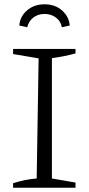

<svg xmlns="http://www.w3.org/2000/svg" viewBox="-20 -875 416 895"><path d="M41 0V-21Q69 -30 96.5 -35.5Q124 -41 151 -43L160 -603L41 -623V-647H332V-626Q307 -619 279.5 -613.5Q252 -608 222 -604V-43L332 -24V0ZM188 -855Q237 -855 269.5 -826Q302 -797 305 -756L268 -748Q264 -775 241.5 -792.5Q219 -810 188 -810Q156 -810 134.5 -792.5Q113 -775 107 -748L70 -756Q73 -798 106 -826.5Q139 -855 188 -855Z"/></svg>

Font: Piazzolla Light
Style: Regular
Weight: 300
Designer: Juan Pablo del Peral
Foundry: Huerta Tipografica
Version: Version 1.330